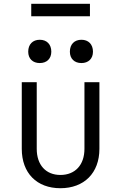

<svg xmlns="http://www.w3.org/2000/svg" viewBox="-20 -984 640 1014"><path d="M145 -898H455V-964H145ZM410 -651C447 -651 471 -674 471 -711C471 -750 447 -774 410 -774C373 -774 349 -750 349 -711C349 -674 373 -651 410 -651ZM190 -651C227 -651 251 -674 251 -711C251 -750 227 -774 190 -774C153 -774 129 -750 129 -711C129 -674 153 -651 190 -651ZM299 10C424 10 505 -70 505 -198V-550H426V-198C426 -113 377 -60 299 -60C222 -60 174 -113 174 -198V-550H95V-198C95 -70 174 10 299 10Z"/></svg>

Font: JetBrains Mono Light
Style: Regular
Weight: 336
Monospace: yes
Designer: Philipp Nurullin, Konstantin Bulenkov
Foundry: JetBrains
Version: Version 2.305